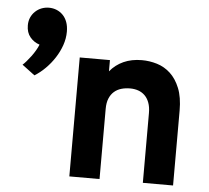

<svg xmlns="http://www.w3.org/2000/svg" viewBox="-51 -767 894 822"><g transform="rotate(5 396.0 -356.0)"><path d="M592.3 0V-299.8Q592.3 -325.7 585.4 -344.2Q578.6 -362.8 566.4 -374.8Q554.2 -386.7 538.1 -392.3Q522 -397.9 502.9 -397.9Q482.9 -397.9 465.3 -392.8Q447.8 -387.7 434.6 -376.2Q421.4 -364.7 413.8 -346.4Q406.2 -328.1 406.2 -301.8V0H276.4V-511.2H406.2V-462.9Q429.7 -491.7 464.1 -507.3Q498.5 -522.9 543 -522.9Q575.7 -522.9 607.9 -513.2Q640.1 -503.4 665.5 -480Q690.9 -456.5 706.5 -418Q722.2 -379.4 722.2 -321.8V0ZM35.2 -459Q42 -464.8 51.3 -475.6Q60.5 -486.3 70.1 -499Q79.6 -511.7 87.6 -525.4Q95.7 -539.1 100.1 -550.8Q75.7 -558.6 59.3 -578.4Q43 -598.1 43 -628.9Q43 -647.9 49.8 -663.1Q56.6 -678.2 68.4 -689.2Q80.1 -700.2 95.2 -706.1Q110.4 -711.9 127 -711.9Q144.5 -711.9 159.9 -705.6Q175.3 -699.2 187 -687.3Q198.7 -675.3 205.3 -657.5Q211.9 -639.6 211.9 -616.2Q211.9 -586.9 201.9 -558.1Q191.9 -529.3 175 -503.2Q158.2 -477.1 136.2 -455.1Q114.3 -433.1 89.8 -418Z"/></g></svg>

Font: Overpass
Style: Bold
Weight: 700
Designer: Delve Withrington
Foundry: Delve Fonts
Version: Version 1.001